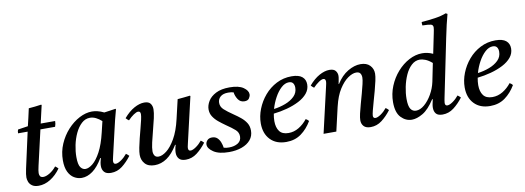

<svg xmlns="http://www.w3.org/2000/svg" viewBox="-60 -1110 4046 1481"><g transform="rotate(-10 1963.0 -369.5)"><path d="M348 -413H233L170 -139Q161 -100 161 -83Q161 -67 168 -57.5Q175 -48 193 -48Q214 -48 243 -65.5Q272 -83 295 -112Q308 -103 318 -92Q283 -43 238 -15Q193 13 145 13Q113 13 94.5 0Q76 -13 69 -31.5Q62 -50 62 -66Q62 -77 64 -93Q66 -109 71 -132L133 -413H58Q58 -421 59 -428Q60 -435 63 -442L142 -454Q149 -483 157.5 -519.5Q166 -556 173 -589Q197 -591 222.5 -593.5Q248 -596 272 -600L275 -596Q268 -566 261 -535.5Q254 -505 243 -457H356Q356 -445 354 -434.5Q352 -424 348 -413Z M483 11Q452 11 424 -5.5Q396 -22 379 -57Q362 -92 362 -147Q362 -215 388 -275Q414 -335 456 -381Q498 -427 548.5 -453.5Q599 -480 648 -480Q667 -480 691 -474.5Q715 -469 741 -456Q762 -459 784.5 -462Q807 -465 831 -469L834 -465Q822 -423 813 -385.5Q804 -348 795 -309L749 -111Q748 -104 745 -93Q742 -82 742 -72Q742 -63 746 -57Q750 -51 760 -51Q777 -51 803 -69Q829 -87 850 -113Q863 -104 873 -93Q839 -48 800 -18Q761 12 712 12Q675 12 659 -6.5Q643 -25 643 -53Q643 -80 654 -115H649Q612 -51 569.5 -20Q527 11 483 11ZM715 -393Q694 -412 671 -423.5Q648 -435 624 -435Q587 -435 558 -408Q529 -381 509 -338.5Q489 -296 479 -247.5Q469 -199 469 -155Q469 -95 485 -73.5Q501 -52 523 -52Q549 -52 580.5 -77.5Q612 -103 642.5 -159.5Q673 -216 695 -309Z M1281 -309 1316 -459Q1340 -461 1365 -463.5Q1390 -466 1414 -469L1417 -465L1335 -111Q1334 -104 1331 -93Q1328 -82 1328 -72Q1328 -63 1332 -57Q1336 -51 1346 -51Q1363 -51 1389 -69Q1415 -87 1436 -113Q1449 -104 1459 -93Q1425 -48 1385.5 -18Q1346 12 1298 12Q1261 12 1245 -6.5Q1229 -25 1229 -53Q1229 -81 1240 -115H1235Q1195 -49 1150 -18.5Q1105 12 1055 12Q1004 12 978.5 -16.5Q953 -45 953 -86Q953 -108 959.5 -141.5Q966 -175 975.5 -212.5Q985 -250 994.5 -286Q1004 -322 1010.5 -350.5Q1017 -379 1017 -394Q1017 -417 999 -417Q985 -417 962.5 -401.5Q940 -386 918 -363Q911 -368 905.5 -373Q900 -378 895 -384Q935 -431 977.5 -454.5Q1020 -478 1057 -478Q1091 -478 1105 -460Q1119 -442 1119 -415Q1119 -389 1109.5 -346Q1100 -303 1087 -255Q1074 -207 1064.5 -164.5Q1055 -122 1055 -97Q1055 -77 1064 -62.5Q1073 -48 1095 -48Q1123 -48 1158 -75Q1193 -102 1226.5 -160Q1260 -218 1281 -309Z M1637 12Q1558 12 1516 -16Q1474 -44 1474 -75Q1474 -92 1487 -107Q1500 -122 1525 -122Q1550 -122 1565.5 -108Q1581 -94 1589.5 -72Q1598 -50 1601 -28Q1612 -25 1622.5 -24Q1633 -23 1643 -23Q1684 -23 1712 -40.5Q1740 -58 1740 -93Q1740 -124 1716 -145.5Q1692 -167 1646 -198Q1619 -217 1594 -237.5Q1569 -258 1553 -283Q1537 -308 1537 -339Q1537 -371 1556.5 -403.5Q1576 -436 1618 -457.5Q1660 -479 1725 -479Q1797 -479 1833 -454Q1869 -429 1869 -400Q1869 -385 1858.5 -369Q1848 -353 1822 -353Q1789 -353 1771.5 -379.5Q1754 -406 1750 -436Q1729 -441 1708 -441Q1668 -441 1647 -422.5Q1626 -404 1626 -375Q1626 -344 1650.5 -321.5Q1675 -299 1722 -267Q1749 -249 1774 -228.5Q1799 -208 1815 -182.5Q1831 -157 1831 -122Q1831 -80 1806 -50Q1781 -20 1737 -4Q1693 12 1637 12Z M2320 -398Q2320 -359 2295 -328.5Q2270 -298 2227.5 -276Q2185 -254 2133 -240Q2081 -226 2027 -220Q2021 -189 2021 -162Q2021 -112 2043 -82.5Q2065 -53 2114 -53Q2157 -53 2195 -76Q2233 -99 2262 -136Q2278 -127 2285 -117Q2251 -59 2202 -23.5Q2153 12 2085 12Q2006 12 1960.5 -35.5Q1915 -83 1915 -163Q1915 -219 1937 -275Q1959 -331 1998.5 -377.5Q2038 -424 2092.5 -452Q2147 -480 2211 -480Q2267 -480 2293.5 -458Q2320 -436 2320 -398ZM2035 -255Q2082 -261 2125.5 -277.5Q2169 -294 2197 -321.5Q2225 -349 2225 -389Q2225 -411 2215 -424.5Q2205 -438 2183 -438Q2152 -438 2123 -411.5Q2094 -385 2071 -343Q2048 -301 2035 -255Z M2520 -182 2478 0H2378L2460 -355Q2467 -384 2467 -393Q2467 -417 2449 -417Q2435 -417 2412.5 -401.5Q2390 -386 2368 -363Q2361 -368 2355.5 -373Q2350 -378 2345 -384Q2385 -431 2427.5 -454.5Q2470 -478 2507 -478Q2541 -478 2555 -461Q2569 -444 2569 -421Q2569 -409 2565.5 -392.5Q2562 -376 2559 -358H2562Q2600 -419 2651.5 -449.5Q2703 -480 2751 -480Q2799 -480 2824.5 -453.5Q2850 -427 2850 -389Q2850 -368 2842.5 -333Q2835 -298 2824 -258Q2813 -218 2802 -179.5Q2791 -141 2783.5 -111.5Q2776 -82 2776 -70Q2776 -63 2780 -57Q2784 -51 2794 -51Q2811 -51 2837 -69Q2863 -87 2884 -113Q2897 -104 2907 -93Q2873 -48 2833.5 -18Q2794 12 2746 12Q2709 12 2692 -6.5Q2675 -25 2675 -53Q2675 -73 2682.5 -106Q2690 -139 2701 -178Q2712 -217 2722.5 -255.5Q2733 -294 2740.5 -326Q2748 -358 2748 -376Q2748 -396 2739 -409Q2730 -422 2707 -422Q2678 -422 2642 -397Q2606 -372 2573.5 -321Q2541 -270 2522 -190Z M3254 -117H3249Q3202 -44 3155 -16.5Q3108 11 3069 11Q3021 11 2984.5 -27Q2948 -65 2948 -147Q2948 -212 2972.5 -272Q2997 -332 3038.5 -379Q3080 -426 3131 -453Q3182 -480 3234 -480Q3254 -480 3275.5 -475.5Q3297 -471 3318 -461L3350 -617Q3353 -631 3355 -643Q3357 -655 3357 -662Q3357 -681 3339.5 -685.5Q3322 -690 3274 -691Q3273 -698 3272.5 -704.5Q3272 -711 3273 -718Q3327 -722 3378.5 -729.5Q3430 -737 3467 -752L3480 -745Q3470 -708 3459.5 -664Q3449 -620 3438 -565L3345 -111Q3344 -104 3341.5 -92.5Q3339 -81 3339 -72Q3339 -50 3357 -50Q3374 -50 3400 -68Q3426 -86 3447 -112Q3460 -103 3470 -92Q3436 -47 3396.5 -17Q3357 13 3309 13Q3273 13 3258 -4.5Q3243 -22 3243 -51Q3243 -65 3246 -80Q3249 -95 3254 -117ZM3274 -249 3303 -392Q3274 -417 3249.5 -426Q3225 -435 3208 -435Q3171 -435 3142 -408Q3113 -381 3094 -338.5Q3075 -296 3065 -247Q3055 -198 3055 -154Q3055 -97 3070.5 -74.5Q3086 -52 3112 -52Q3145 -52 3178 -80Q3211 -108 3237 -153Q3263 -198 3274 -249Z M3917 -398Q3917 -359 3892 -328.5Q3867 -298 3824.5 -276Q3782 -254 3730 -240Q3678 -226 3624 -220Q3618 -189 3618 -162Q3618 -112 3640 -82.5Q3662 -53 3711 -53Q3754 -53 3792 -76Q3830 -99 3859 -136Q3875 -127 3882 -117Q3848 -59 3799 -23.5Q3750 12 3682 12Q3603 12 3557.5 -35.5Q3512 -83 3512 -163Q3512 -219 3534 -275Q3556 -331 3595.5 -377.5Q3635 -424 3689.5 -452Q3744 -480 3808 -480Q3864 -480 3890.5 -458Q3917 -436 3917 -398ZM3632 -255Q3679 -261 3722.5 -277.5Q3766 -294 3794 -321.5Q3822 -349 3822 -389Q3822 -411 3812 -424.5Q3802 -438 3780 -438Q3749 -438 3720 -411.5Q3691 -385 3668 -343Q3645 -301 3632 -255Z"/></g></svg>

Font: Tiro Gurmukhi
Style: Italic
Weight: 400
Italic angle: -11°
Designer: Gurmukhi: John Hudson & Fiona Ross, assisted by Paul Hanslow. Latin: John Hudson with Paul Hanslow, assisted by Kaja Soj
Foundry: Tiro Typeworks Ltd.
Version: Version 1.52